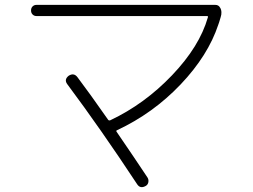

<svg xmlns="http://www.w3.org/2000/svg" viewBox="-20 -727 1040 788"><path d="M129.9 -661.1Q120.1 -661.1 113.8 -667.5Q107.4 -673.8 107.4 -684.1Q107.4 -694.3 113.8 -700.7Q120.1 -707 129.9 -707H863.3Q877 -707 882.8 -696.3Q885.7 -692.4 887.2 -687Q888.7 -681.6 888.7 -676.3Q888.7 -670.9 888.2 -667Q887.7 -663.1 885.7 -656.7Q883.8 -650.4 882.8 -647Q881.8 -643.6 879.4 -635.7Q877 -627.9 876 -626Q834 -499 721.2 -380.4Q608.4 -261.7 460 -192.4Q455.1 -190.4 459 -185.5Q531.2 -80.1 585 1Q590.8 9.8 588.9 20.5Q586.9 31.2 578.1 36.1Q555.7 48.8 543 29.3Q393.6 -197.3 255.9 -381.8Q242.2 -400.4 261.7 -416Q283.2 -429.7 297.9 -410.2Q346.7 -345.7 423.8 -235.4Q426.8 -231.4 432.6 -233.4Q573.2 -299.8 686 -418Q798.8 -536.1 833 -655.3Q835 -661.1 830.1 -661.1Z"/></svg>

Font: Rounded-L Mgen+ 1mn light
Style: Regular
Weight: 200
Designer: [Source Han Sans]
Ryoko NISHIZUKA  (kana & ideographs); Paul D. Hunt (Latin, Greek & Cyrillic); Wenlong ZHANG  (bopomofo
Version: Version 1.059.20150602